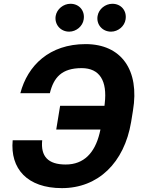

<svg xmlns="http://www.w3.org/2000/svg" viewBox="-20 -966 741 996"><path d="M198.9 -238.3H45.8C32 -91.3 121.1 9.9 301.1 9.9C489 9.9 624.6 -121.4 660.2 -333.1L669.7 -392C705.3 -603.3 608.7 -737.2 424 -737.2C236.2 -737.2 123.2 -626.1 85.6 -482.6H238.6C258.5 -563.9 300.1 -612.6 403.4 -612.6C497.5 -612.6 536.9 -546.2 523.4 -430L522 -417.3H291.9L271.7 -294H501.1L496.4 -273.8C471.6 -173.7 415.8 -112.6 320.7 -112.6C229.4 -112.6 190.3 -154.8 198.9 -238.3ZM268.8 -883.2C261.7 -839.5 293.7 -801.8 338.8 -801.8C375.7 -801.8 409.1 -830.3 414.1 -865.1C421.5 -909.8 391.3 -946.4 345.5 -946.4C308.9 -946.4 274.9 -919 268.8 -883.2ZM486.2 -883.2C478.7 -838.8 511 -801.8 556.1 -801.8C593 -801.8 626.4 -830.3 631.4 -865.1C638.8 -909.8 608.7 -946.4 562.9 -946.4C526.3 -946.4 492.2 -919 486.2 -883.2Z"/></svg>

Font: Margiela Sans
Style: Bold Italic
Weight: 700
Italic angle: -9.39999°
Designer: Stefan Endress, Andreas Faust
Version: Version 1.100;FEAKit 1.0